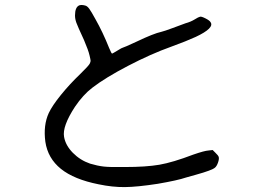

<svg xmlns="http://www.w3.org/2000/svg" viewBox="-20 -618 1040 771"><path d="M298.8 -596.7Q307.6 -599.6 322.3 -595.7Q330.1 -593.8 337.9 -583.5Q345.7 -573.2 363.3 -541Q392.6 -489.3 418 -425.8Q427.7 -402.3 430.2 -402.8Q432.6 -403.3 451.7 -415Q470.7 -426.8 473.6 -426.8Q476.6 -426.8 529.3 -451.2Q596.7 -483.4 627.9 -490.2Q640.6 -493.2 671.9 -504.9Q706.1 -517.6 724.6 -524.4Q746.1 -530.3 761.7 -540Q777.3 -549.8 783.2 -550.8Q788.1 -552.7 804.7 -544.4Q821.3 -536.1 825.2 -529.3Q842.8 -505.9 765.6 -469.7Q729.5 -453.1 668 -430.7Q585.9 -401.4 494.1 -353.5Q402.3 -305.7 350.6 -265.6Q313.5 -237.3 281.2 -189.5Q229.5 -110.4 237.3 -68.4Q243.2 -34.2 272.5 -4.4Q301.8 25.4 341.8 39.1Q371.1 47.9 396.5 50.8Q421.9 53.7 481.4 52.7Q566.4 52.7 620.1 43.5Q673.8 34.2 755.9 2.9Q800.8 -12.7 817.4 -13.7L834 -15.6L844.7 -4.9Q856.4 5.9 858.4 12.7Q860.4 20.5 855.5 34.7Q850.6 48.8 843.8 54.7Q833 65.4 765.6 84Q741.2 90.8 727.5 94.7Q693.4 106.4 613.3 120.1Q531.2 132.8 481.4 133.3Q431.6 133.8 376 122.1Q277.3 102.5 224.6 60.1Q171.9 17.6 162.1 -48.8Q153.3 -115.2 175.8 -164.1Q189.5 -193.4 224.6 -236.8Q259.8 -280.3 302.7 -321.3Q336.9 -354.5 340.8 -363.3Q343.8 -370.1 343.8 -374Q343.8 -377.9 339.8 -394.5Q335 -416 317.4 -457Q292 -511.7 286.6 -526.9Q281.2 -542 281.2 -555.7Q281.2 -589.8 298.8 -596.7Z"/></svg>

Font: JasonHandwriting4
Style: Regular
Weight: 400
Version: Version 1.01.21